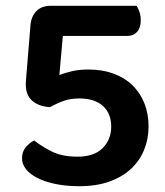

<svg xmlns="http://www.w3.org/2000/svg" viewBox="-20 -628 570 663"><path d="M85 -538Q87 -570 105 -589Q123 -608 155 -608H452Q457 -600 461.5 -587Q466 -574 466 -558Q466 -532 453.5 -518Q441 -504 420 -504H197L185 -369Q203 -376 228 -382Q253 -388 285 -388Q333 -388 371.5 -374Q410 -360 437 -334Q464 -308 478.5 -271.5Q493 -235 493 -191Q493 -149 478 -111.5Q463 -74 433.5 -46Q404 -18 359 -1.5Q314 15 254 15Q209 15 172.5 7.5Q136 0 110 -13Q84 -26 70 -43.5Q56 -61 56 -82Q56 -104 69 -119.5Q82 -135 98 -143Q123 -123 158.5 -105Q194 -87 248 -87Q305 -87 334.5 -116.5Q364 -146 364 -191Q364 -236 335.5 -262Q307 -288 254 -288Q223 -288 199.5 -279.5Q176 -271 153 -258Q115 -260 92 -279.5Q69 -299 69 -337Q69 -342 69.5 -348.5Q70 -355 71 -367L85 -538Z"/></svg>

Font: Baloo Bhai 2 SemiBold
Style: Regular
Weight: 600
Designer: Supriya Tembe, Noopur Datye and Ek Type
Foundry: Ek Type
Version: Version 1.640;PS 1.000;hotconv 16.6.51;makeotf.lib2.5.65220;